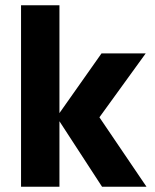

<svg xmlns="http://www.w3.org/2000/svg" viewBox="-20 -710 588 730"><path d="M537 0H368L206 -249V0H60V-690H206V-280L366 -507H534L358 -264Z"/></svg>

Font: Hind Bold
Style: Regular
Weight: 700
Designer: Manushi Parikh, Satya Rajpurohit
Foundry: Indian Type Foundry
Version: Version 1.201;PS 1.0;hotconv 1.0.78;makeotf.lib2.5.61930; tt